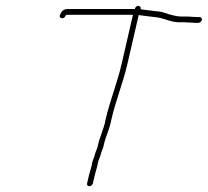

<svg xmlns="http://www.w3.org/2000/svg" viewBox="-20 -645 717 663"><path d="M208.1 -594H439.1L399.9 -424C384.5 -357.2 360.2 -299.8 344.8 -233C338.2 -196.8 325.8 -176.9 318.5 -145C317.9 -136.2 310.1 -121.7 308.1 -113C305.7 -102.5 300.4 -92.7 298.2 -83C297.2 -71.9 289.9 -51.5 287.2 -40L280.8 -12C279.5 -6.4 282.2 -2 288 -2C293.7 -2 299.5 -6.5 300.8 -12L307.2 -40C309.8 -51.2 317.2 -72.9 318.4 -84C320.6 -93.7 325.7 -102.8 327.9 -112C330.2 -122.2 337.4 -135.1 338.7 -146C346.3 -178.7 358 -196.1 365 -234C380.3 -300 404.6 -357.9 419.9 -424L458.9 -593C480.8 -589.8 502.8 -587.3 523.1 -585C550.2 -581 568.4 -568 601.1 -568H618.1C630.9 -568 644.3 -566 656.7 -566H664.7C670 -566 675.8 -570.7 677 -576C678.2 -581.3 674.6 -586 669.3 -586H661.3C648.4 -586 636.8 -588 622.8 -588H605.8C595.7 -588 586 -589.8 577.7 -592L562.6 -596C552.5 -598.7 542.3 -603.7 530.7 -605L513.1 -607C499.3 -608.6 481 -610.7 465.5 -613C469.8 -625.9 450.7 -629.7 446.2 -616L445.8 -614H214.8C203.4 -614 195.4 -609.7 190.8 -601C186.2 -592.9 182.8 -585.1 192 -582.5C200.4 -580.1 204.5 -585.7 208.1 -594Z"/></svg>

Font: HoneyBee
Style: UltLitIt
Weight: 100
Foundry: Cannot Into Space Fonts
Version: Version 0.89